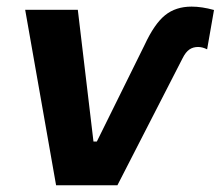

<svg xmlns="http://www.w3.org/2000/svg" viewBox="-20 -549 654 569"><path d="M328 0H146.2L54.6 -520H210.6L257 -129.6H267L408.6 -416Q437.6 -478.4 469.2 -503.9Q500.8 -529.4 547.8 -529.4Q578.2 -529.4 614.2 -519.4L593.8 -402.8Q579.8 -409.8 567 -409.8Q552 -409.8 541.1 -402.2Q530.2 -394.6 521.4 -377Z"/></svg>

Font: Fixel Italic Variable Display Thin
Style: Italic
Weight: 100
Italic angle: -10°
Designer: AlfaBravo + MacPaw
Foundry: Kyrylo Tkachov, Marchela Mozhyna, Serhii Makarenko, Maria Weinstein, Zakhar Kryvoshyya
Version: Version 1.210;Glyphs 3.2 (3217)